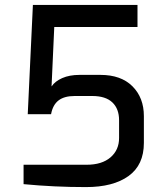

<svg xmlns="http://www.w3.org/2000/svg" viewBox="-20 -757 663 782"><path d="M76 -7V-86H333Q395 -86 430 -116Q465 -146 465 -195V-267Q465 -314 437.5 -340Q410 -366 356 -366H284Q242 -366 218.5 -348Q195 -330 188 -292H93L114 -737H540V-647H201L190 -405Q204 -426 233.5 -439Q263 -452 304 -452H389Q473 -452 519.5 -405.5Q566 -359 566 -284V-175Q566 -85 503.5 -40Q441 5 330 5Q201 5 76 -7Z"/></svg>

Font: Exo Medium
Style: Regular
Weight: 500
Designer: Natanael Gama
Foundry: Natanael Gama
Version: Version 1.500; ttfautohint (v1.6)